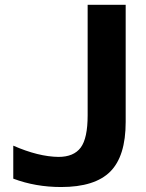

<svg xmlns="http://www.w3.org/2000/svg" viewBox="-20 -752 596 784"><path d="M34.2 -22.5V-157.2Q136.7 -112.3 218.8 -111.3Q281.2 -111.3 309.6 -149.4Q337.9 -187.5 337.9 -281.2V-732.4H493.2V-253.9Q493.2 -114.3 430.2 -51.3Q367.2 11.7 229.5 11.7Q125 11.7 34.2 -22.5Z"/></svg>

Font: Nasu
Style: Bold
Weight: 700
Designer: Ryoko NISHIZUKA (kana &amp; ideographs); Paul D. Hunt (Latin, Greek &amp; Cyrillic); Wenlong ZHANG (bopomofo); Sandoll C
Version: Version 2014.1215